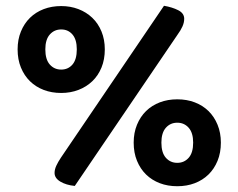

<svg xmlns="http://www.w3.org/2000/svg" viewBox="-20 -637 826 665"><path d="M343 -466Q343 -431 331.5 -403Q320 -375 299.5 -355.5Q279 -336 251.5 -325.5Q224 -315 192 -315Q159 -315 131.5 -325.5Q104 -336 84 -355.5Q64 -375 52.5 -403Q41 -431 41 -466Q41 -500 52.5 -528Q64 -556 84 -575.5Q104 -595 131.5 -605.5Q159 -616 192 -616Q224 -616 251.5 -605.5Q279 -595 299.5 -575.5Q320 -556 331.5 -528Q343 -500 343 -466ZM137 -466Q137 -431 152.5 -413.5Q168 -396 192 -396Q216 -396 231 -413.5Q246 -431 246 -466Q246 -500 231 -517.5Q216 -535 192 -535Q168 -535 152.5 -517.5Q137 -500 137 -466ZM548 -617Q577 -612 597.5 -601.5Q618 -591 618 -572Q618 -559 612 -545.5Q606 -532 595 -517L239 7Q209 4 189 -8Q169 -20 169 -38Q169 -50 175 -63Q181 -76 191 -91ZM745 -143Q745 -108 733.5 -80Q722 -52 702 -32.5Q682 -13 654.5 -2.5Q627 8 594 8Q561 8 533.5 -2.5Q506 -13 486 -32.5Q466 -52 454.5 -80Q443 -108 443 -143Q443 -177 454.5 -205Q466 -233 486 -252.5Q506 -272 533.5 -282.5Q561 -293 594 -293Q627 -293 654.5 -282.5Q682 -272 702 -252.5Q722 -233 733.5 -205Q745 -177 745 -143ZM539 -143Q539 -108 554.5 -90.5Q570 -73 594 -73Q618 -73 633.5 -90.5Q649 -108 649 -143Q649 -177 633.5 -194.5Q618 -212 594 -212Q570 -212 554.5 -194.5Q539 -177 539 -143Z"/></svg>

Font: Baloo Chettan 2 SemiBold
Style: Regular
Weight: 600
Designer: Maithili Shingre, Unnati Kotecha and Ek Type
Foundry: Ek Type
Version: Version 1.640;hotconv 1.0.111;makeotfexe 2.5.65597; ttfautoh